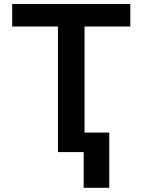

<svg xmlns="http://www.w3.org/2000/svg" viewBox="-20 -747 700 943"><path d="M395.2 0H264.6V-616.8H39.8V-727.3H620V-616.8H395.2ZM516.7 175.4H391V-95.9H516.7Z"/></svg>

Font: Linik Sans SemiBold
Style: Regular
Weight: 600
Designer: Rasmus Andersson (font), Cristiano Sobral (main changes)
Foundry: rsms
Version: Version 3.018;June 1, 2022;FontCreator 14.0.0.2814 64-bit; t